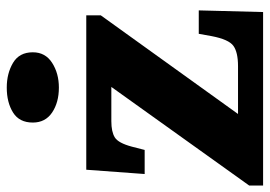

<svg xmlns="http://www.w3.org/2000/svg" viewBox="-138 -680 817 582"><g transform="rotate(-90 271.0 -388.5)"><path d="M0 0V-42L299 -460H195Q163 -460 146 -449.5Q129 -439 118 -398L108 -359H35L48 -536H516V-492L217 -76H362Q404 -76 423.5 -90Q443 -104 453 -156L460 -195H531L526 0ZM297 -619Q252 -619 221.5 -639.5Q191 -660 191 -698Q191 -739 221.5 -758Q252 -777 297 -777Q340 -777 372 -758Q404 -739 404 -698Q404 -660 372 -639.5Q340 -619 297 -619Z"/></g></svg>

Font: Noto Serif Khmer Black
Style: Regular
Weight: 900
Version: Version 2.003